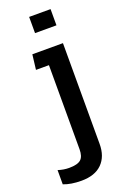

<svg xmlns="http://www.w3.org/2000/svg" viewBox="-180 -716 655 1002"><g transform="rotate(-20 148.0 -214.5)"><path d="M124 -663H243V-573H124ZM-10 218V139Q21 149 51 149Q98 149 116.5 132.5Q135 116 135 76V-391H63L73 -474H243V86Q243 155 203.5 194.5Q164 234 89 234Q31 234 -10 218Z"/></g></svg>

Font: Kanit
Style: Regular
Weight: 400
Designer: Katatrad Team
Foundry: Cadson Demak
Version: Version 1.001